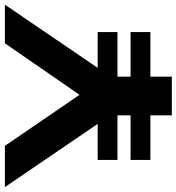

<svg xmlns="http://www.w3.org/2000/svg" viewBox="-2 -752 740 805"><g transform="rotate(-90 368.5 -350.0)"><path d="M486 -311H636V-228H449V-173H636V-90H449V0H287V-90H100V-173H287V-228H100V-311H251L-14 -700H159L373 -387L589 -700H751Z"/></g></svg>

Font: CMG Sans
Style: Bold
Weight: 700
Designer: Julieta Ulanovsky
Foundry: Julieta Ulanovsky
Version: Version 7.200